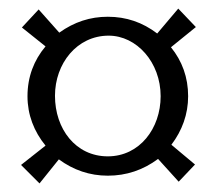

<svg xmlns="http://www.w3.org/2000/svg" viewBox="-20 -528 505 447"><path d="M108 -305C108 -380 159 -445 233 -445C298 -445 354 -383 354 -304C354 -229 305 -164 231 -164C156 -164 108 -228 108 -305ZM231 -119C274 -119 313 -132 348 -158L396 -105L434 -145L379 -191C404 -224 418 -262 418 -304C418 -348 404 -386 378 -418L436 -465L395 -508L346 -450C312 -476 274 -489 231 -489C190 -489 153 -477 118 -452L70 -506L31 -464L86 -420C59 -388 44 -349 44 -304C44 -261 59 -222 86 -189L29 -144L72 -101L117 -157C151 -132 189 -119 231 -119Z"/></svg>

Font: Libertinus Serif Display
Style: Regular
Weight: 400
Designer: Philipp H. Poll
Foundry: Khaled Hosny
Version: Version 6.1